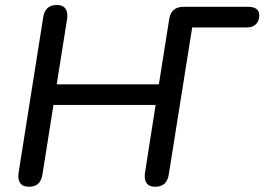

<svg xmlns="http://www.w3.org/2000/svg" viewBox="-20 -732 1046 760"><path d="M53.9 -50.1 151.1 -663.9Q155 -688.1 168.3 -700.2Q181.6 -712.3 205.4 -712.3Q229.2 -712.3 239.5 -697.1Q249.8 -682 245.3 -654.9L204.5 -398.3H608.9L650 -657.6Q653.9 -681.5 668.1 -693.2Q682.3 -705 705.9 -705H962.3Q984 -705 995.1 -696.6Q1006.3 -688.2 1006.3 -672.1Q1006.3 -649.2 993.2 -636.3Q980.1 -623.4 957.2 -623.4H740.8L648.1 -41.7Q644.2 -16.9 630.9 -4.8Q617.5 7.3 594.4 7.3Q570 7.3 559.8 -7.7Q549.7 -22.7 554.2 -50.1L596 -316.7H191.6L148.1 -41.7Q144.2 -16.9 131 -4.8Q117.8 7.3 94 7.3Q70.3 7.3 59.8 -7.7Q49.3 -22.7 53.9 -50.1Z"/></svg>

Font: SN Pro Thin
Style: Italic
Weight: 200
Italic angle: -9°
Designer: Tobias Whetton
Foundry: Supernotes
Version: Version 1.003;Glyphs 3.3 (3324)